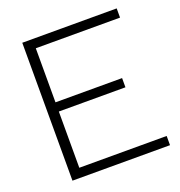

<svg xmlns="http://www.w3.org/2000/svg" viewBox="-128 -813 865 921"><g transform="rotate(-20 305.0 -352.0)"><path d="M86 0V-704H568V-657H138V-381H478V-334H138V-47H584V0Z"/></g></svg>

Font: Prodigy Sans Light
Style: Regular
Weight: 300
Designer: Wei Huang
Foundry: Wei Huang
Version: Version 1.003; ttfautohint (v1.8.3)